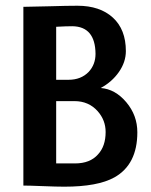

<svg xmlns="http://www.w3.org/2000/svg" viewBox="-20 -665 541 686"><path d="M63.5 -2V-640.6Q71.3 -640.6 157.2 -642.6Q220.7 -644.5 256.8 -644.5Q336.9 -644.5 383.3 -602.1Q429.7 -559.6 429.7 -482.4Q429.7 -443.4 404.8 -407.7Q379.9 -372.1 339.8 -350.6Q391.6 -346.7 431.2 -299.8Q470.7 -252.9 470.7 -192.4Q470.7 -77.1 388.7 -31.2Q329.1 2 210 2Q182.6 2 132.3 0Q82 -2 63.5 -2ZM180.7 -569.3V-379.9H224.6Q269.5 -379.9 296.9 -408.2Q321.3 -434.6 321.3 -472.7Q320.3 -570.3 238.3 -571.3Q216.8 -571.3 180.7 -569.3ZM180.7 -303.7V-81.1H248Q301.8 -81.1 330.1 -113.3Q357.4 -142.6 357.4 -193.4Q357.4 -235.4 329.1 -267.6Q296.9 -303.7 246.1 -303.7Z"/></svg>

Font: Puritan
Style: Bold
Weight: 700
Version: 2.1